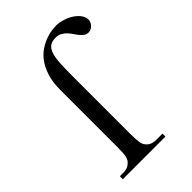

<svg xmlns="http://www.w3.org/2000/svg" viewBox="-210 -775 856 856"><g transform="rotate(-45 217.5 -347.5)"><path d="M435.1 -610.8Q435.1 -604.5 432.1 -597.4Q429.2 -590.3 423.8 -584.2Q418.5 -578.1 411.1 -574.2Q403.8 -570.3 395.5 -570.3Q382.8 -569.8 373.8 -576.4Q364.7 -583 356.7 -592.8Q348.6 -602.5 341.1 -614Q333.5 -625.5 324.2 -635.3Q314.9 -645 302.7 -651.6Q290.5 -658.2 273.4 -658.2Q250 -658.2 236.6 -647.9Q223.1 -637.7 216.3 -616Q209.5 -594.2 207.8 -560.5Q206.1 -526.9 206.1 -479.5V-118.7Q206.1 -87.4 209 -67.4Q211.9 -47.4 220.2 -39.6Q236.3 -18.6 268.6 -18.6H308.6V0H39.6V-18.6H59.6Q71.3 -18.6 82 -21.2Q92.8 -23.9 104 -33.7Q109.9 -39.1 113.8 -44.9Q117.7 -50.8 119.9 -60.1Q122.1 -69.3 123 -83.3Q124 -97.2 124 -118.7V-477.5Q124 -527.8 135.7 -563.7Q147.5 -599.6 165.8 -623.8Q184.1 -647.9 206.3 -662.1Q228.5 -676.3 249.5 -683.6Q270.5 -690.9 287.4 -692.9Q304.2 -694.8 312 -694.8Q333 -694.8 355 -688Q377 -681.2 394.8 -669.7Q412.6 -658.2 423.8 -642.8Q435.1 -627.4 435.1 -610.8Z"/></g></svg>

Font: Doulos SIL Eur
Style: Regular
Weight: 400
Designer: Walt Agee, Victor Gaultney, Peter Martin, Debbi Hosken, Becca Hirsbrunner
Foundry: SIL International
Version: Version 5.000